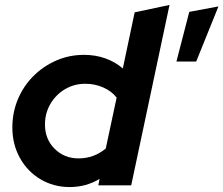

<svg xmlns="http://www.w3.org/2000/svg" viewBox="-20 -750 904 777"><path d="M262 7Q197 7 144 -24.5Q91 -56 60.5 -111Q30 -166 30 -234Q30 -295 52.5 -348.5Q75 -402 115 -442Q155 -482 207.5 -505Q260 -528 320 -528Q367 -528 407 -513.5Q447 -499 477 -473L525 -700L666 -730L511 0H378L383 -26Q328 7 262 7ZM298 -109Q360 -109 408 -149L452 -355Q432 -381 398 -396Q364 -411 325 -411Q280 -411 243 -389Q206 -367 184 -329.5Q162 -292 162 -246Q162 -187 201 -148Q240 -109 298 -109ZM694 -501 746 -702 864 -724 774 -501Z"/></svg>

Font: Red Hat Display
Style: Bold Italic
Weight: 700
Italic angle: -12°
Designer: Pentagram, MCKL
Foundry: Pentagram, MCKL
Version: Version 1.023; ttfautohint (v1.8.3)